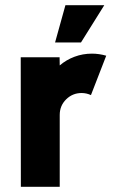

<svg xmlns="http://www.w3.org/2000/svg" viewBox="-20 -721 440 741"><path d="M60.5 0 60 -500H210L210.5 -468.5Q235.5 -490 267.5 -502Q299.5 -514 335 -514Q362 -514 390 -506L331 -354Q313.5 -362 295 -362Q260 -362 235.2 -337.5Q210.5 -313 210.5 -277.5V0ZM192.5 -557 232.5 -701H382.5L292.5 -557Z"/></svg>

Font: Urbanist Black
Style: Regular
Weight: 900
Designer: Corey Hu
Foundry: Corey Hu
Version: Version 1.330; ttfautohint (v1.8.4.7-5d5b)